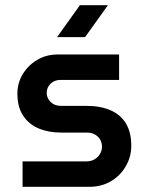

<svg xmlns="http://www.w3.org/2000/svg" viewBox="-20 -720 571 740"><path d="M67 0V-98H313Q331 -98 344.5 -106Q358 -114 365.5 -127Q373 -140 373 -154Q373 -170 366 -182Q359 -194 346 -201.5Q333 -209 316 -209H216Q167 -209 129 -225Q91 -241 69 -274.5Q47 -308 47 -359Q47 -400 67.5 -434Q88 -468 123 -489Q158 -510 202 -510H439V-412H213Q190 -412 175 -397.5Q160 -383 160 -362Q160 -342 175 -327Q190 -312 215 -312H312Q367 -312 406 -295Q445 -278 465.5 -244Q486 -210 486 -158Q486 -116 465 -79.5Q444 -43 407.5 -21.5Q371 0 325 0ZM200 -577 288 -700H396L308 -577Z"/></svg>

Font: MuseoModerno Thin Medium
Style: Regular
Weight: 500
Version: Version 1.003